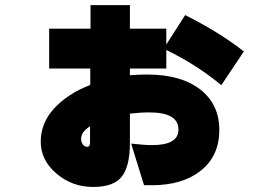

<svg xmlns="http://www.w3.org/2000/svg" viewBox="-20 -659 1040 757"><path d="M335.9 -324.2V-388.7H173.8V-545.9H336.9V-638.7H492.2V-545.9H635.7V-483.4L710 -599.6Q847.7 -530.3 941.4 -456.1L852.5 -323.2Q754.9 -404.3 635.7 -461.9V-388.7H492.2V-362.3Q524.4 -365.2 559.6 -365.2Q693.4 -365.2 769 -306.6Q844.7 -248 844.7 -146.5Q844.7 -44.9 772.5 13.2Q700.2 71.3 579.1 71.3H547.9L497.1 -92.8Q549.8 -86.9 580.1 -86.9Q683.6 -86.9 683.6 -148.4Q683.6 -215.8 568.4 -215.8Q533.2 -215.8 492.2 -210.9V-95.7Q492.2 -3.9 460.4 37.1Q428.7 78.1 346.7 78.1Q264.6 78.1 202.6 25.4Q140.6 -27.3 140.6 -100.6Q140.6 -173.8 193.4 -231.4Q246.1 -289.1 335.9 -324.2ZM299.8 -112.3Q299.8 -98.6 306.6 -89.4Q313.5 -80.1 324.2 -80.1Q335 -80.1 335 -98.6V-161.1Q299.8 -138.7 299.8 -112.3Z"/></svg>

Font: GenEi M Gothic v2 Black
Style: Regular
Weight: 900
Version: Version 2.0